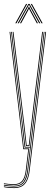

<svg xmlns="http://www.w3.org/2000/svg" viewBox="-21 -763 285 982"><path d="M49.8 199Q38.8 199 22.9 197.6Q7 196.2 -1 194V190Q7.5 192.2 23 193.6Q38.5 195 49.8 195Q75.2 195 90.9 185.4Q106.5 175.8 115 156.5Q123.5 137.2 126.8 108.5L210.8 -600H214.8L130.8 109Q127 140.8 117.5 160.6Q108 180.5 91.5 189.8Q75 199 49.8 199ZM49.8 183Q38.8 183 23.6 181.6Q8.5 180.2 -1 178.5V174.5Q7.8 176.2 22.9 177.6Q38 179 49.8 179Q78 179 92.2 162Q106.5 145 111 106.5L123.5 0H97.8L27.8 -600H31.8L101.2 -4H128L115 107Q110.2 147.5 95.1 165.2Q80 183 49.8 183ZM49.8 191Q38.2 191 23.1 189.6Q8 188.2 -1 186.2V182.2Q7.8 184 22.5 185.5Q37.2 187 49.8 187Q85 187 99.6 166.1Q114.2 145.2 118.8 107.5L132.5 -8H104.8L95.5 -88L35.8 -600H39.8L99.2 -91L108.5 -12H133L202.8 -600H206.8L122.8 108Q118 149.5 101.9 170.2Q85.8 191 49.8 191ZM112 -16 103 -93.8 43.8 -600H48L106.8 -96.2L115.5 -20H126L134.8 -95.8L194.5 -600H198.8L138.5 -91.5L129.5 -16ZM57.2 -644 112.2 -743H118.2L63.2 -644ZM69.2 -644 124.2 -743H130.2L185.2 -644H179.2L132.2 -729.2L128.2 -737.5H126.2L122.2 -729.2L75.2 -644ZM81.2 -644 121.2 -717.8 126.2 -728.8H128.2L133.2 -717.8L173.2 -644H167.2L129.8 -713.2L128.2 -718H126.2L124.8 -713.2L87.2 -644ZM191.2 -644 136.2 -743H142.2L197.2 -644Z"/></svg>

Font: Big Shoulders Inline Thin
Style: Regular
Weight: 100
Designer: Patric King
Foundry: XO Type Co
Version: Version 2.002